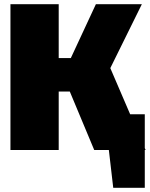

<svg xmlns="http://www.w3.org/2000/svg" viewBox="-20 -718 717 919"><path d="M677 0 673 -9V-171H603L508 -392L659 -698H439L319 -440H261V-698H30V0H261V-280H314L431 0H501L522 181H673V0Z"/></svg>

Font: Fira Sans Ultra
Style: Regular
Weight: 950
Designer: Carrois Corporate & Edenspiekermann AG
Foundry: Carrois Corporate GbR & Edenspiekermann AG
Version: Version 4.203;PS 004.203;hotconv 1.0.88;makeotf.lib2.5.64775